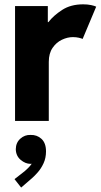

<svg xmlns="http://www.w3.org/2000/svg" viewBox="-20 -553 460 878"><path d="M48.8 0V-525.4H198.7V-451.7H201.2Q224.6 -481.9 264.2 -507.6Q303.7 -533.2 360.4 -533.2Q380.4 -533.2 396.5 -529.8Q412.6 -526.4 419.9 -522.5L357.9 -375Q353 -377.4 340.6 -380.4Q328.1 -383.3 313 -383.3Q288.6 -383.3 263.2 -371.3Q237.8 -359.4 220.5 -334.2Q203.1 -309.1 203.1 -270V0ZM76.7 304.7 46.4 266.1 93.3 229.5Q99.6 224.1 108.6 215.3Q117.7 206.5 125 195.8Q122.6 196.3 119.6 196.3Q96.2 196.3 74.5 178Q52.7 159.7 52.2 128.9Q52.7 99.1 73 81.1Q93.3 63 119.6 64Q148.9 63 169.7 82Q190.4 101.1 190.4 139.2Q190.4 169.4 179.2 193.6Q168 217.8 152.8 234.9Q137.7 252 126.5 261.7Z"/></svg>

Font: Reddit Sans ExtraBold
Style: Regular
Weight: 800
Designer: Stephen Hutchings
Foundry: Reddit
Version: Version 1.014; ttfautohint (v1.8.4.7-5d5b)